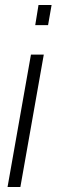

<svg xmlns="http://www.w3.org/2000/svg" viewBox="-20 -743 225 763"><path d="M120 -643 133 -723H185L171 -643ZM10 0 103 -526H154L61 0Z"/></svg>

Font: Archivo ExtraCondensed ExtraLight
Style: Italic
Weight: 250
Width: 2
Italic angle: -10°
Designer: Hector Gatti
Foundry: Omnibus-Type
Version: Version 2.001